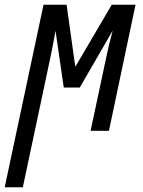

<svg xmlns="http://www.w3.org/2000/svg" viewBox="-63 -556 606 816"><path d="M-43 240H34L151 -311C159 -350 167 -390 173 -425L208 -184H276L416 -426C405 -386 395 -345 387 -305L322 0H400L513 -536H412L257 -272L220 -536H122Z"/></svg>

Font: Noto Sans Condensed
Style: Italic
Weight: 400
Width: 3
Italic angle: -12°
Designer: Monotype Design Team
Foundry: Monotype Imaging Inc.
Version: Version 2.013